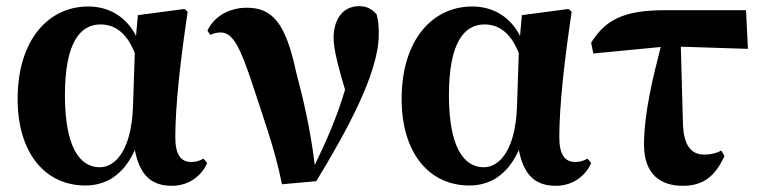

<svg xmlns="http://www.w3.org/2000/svg" viewBox="-20 -584 2462 621"><path d="M256 16C317 16 378 -13 416 -99C432 -18 469 17 536 17C591 17 633 -16 650 -57L638 -71C627 -65 616 -60 599 -60C564 -60 547 -85 547 -140C547 -242 564 -393 587 -546L577 -555L426 -535L420 -468C389 -528 335 -563 265 -563C137 -563 37 -455 37 -264C37 -88 127 16 256 16ZM416 -412 410 -235C404 -95 351 -43 303 -43C237 -43 190 -110 190 -276C190 -449 241 -505 305 -505C350 -505 390 -479 416 -412Z M892 12 1003 2C1094 -148 1205 -344 1205 -472C1205 -500 1204 -516 1198 -538C1181 -556 1166 -564 1141 -564C1088 -564 1059 -520 1059 -462C1059 -426 1073 -371 1096 -294C1072 -212 1040 -137 998 -50C985 -161 961 -264 938 -350C904 -510 861 -559 778 -559C725 -559 674 -534 651 -485L660 -471C670 -476 681 -479 694 -479C734 -479 758 -429 799 -304C830 -208 868 -107 892 12Z M1498 16C1559 16 1620 -13 1658 -99C1674 -18 1711 17 1778 17C1833 17 1875 -16 1892 -57L1880 -71C1869 -65 1858 -60 1841 -60C1806 -60 1789 -85 1789 -140C1789 -242 1806 -393 1829 -546L1819 -555L1668 -535L1662 -468C1631 -528 1577 -563 1507 -563C1379 -563 1279 -455 1279 -264C1279 -88 1369 16 1498 16ZM1658 -412 1652 -235C1646 -95 1593 -43 1545 -43C1479 -43 1432 -110 1432 -276C1432 -449 1483 -505 1547 -505C1592 -505 1632 -479 1658 -412Z M2188 17C2255 17 2293 -14 2323 -79L2313 -97C2296 -88 2279 -84 2258 -84C2217 -84 2192 -111 2189 -181L2182 -433L2399 -426L2393 -551H2131C1999 -551 1939 -521 1892 -446L1899 -411L2117 -432C2093 -338 2063 -219 2063 -116C2063 -20 2117 17 2188 17Z"/></svg>

Font: GenKiMin2 TW H
Style: Regular
Weight: 900
Version: Version 2.100;PS 2.1;hotconv 16.6.51;makeotf.lib2.5.65220 DE